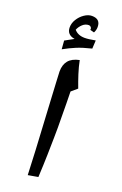

<svg xmlns="http://www.w3.org/2000/svg" viewBox="-145 -919 528 828"><g transform="rotate(20 119.0 -505.0)"><path d="M100 -135Q98 -188 95 -248Q92 -308 88.5 -366.5Q85 -425 82.5 -475.5Q80 -526 78 -559.5Q76 -593 76 -602Q76 -633 91.5 -652Q107 -671 141 -678Q147 -648 156.5 -618.5Q166 -589 177 -560L150 -537Q151 -513 151 -483.5Q151 -454 151.5 -425Q152 -396 152 -372Q152 -355 151.5 -324Q151 -293 150 -248Q149 -203 146 -143ZM52 -695 49 -734 89 -756Q52 -762 52 -796Q52 -815 63 -833Q74 -851 91.5 -863Q109 -875 126 -875Q165 -875 165 -838Q165 -824 158 -811L139 -816L140 -820Q140 -825 136 -829Q132 -833 127 -833Q111 -833 98.5 -821.5Q86 -810 80 -795Q97 -775 128 -775Q137 -775 149 -776.5Q161 -778 177 -781L175 -743Q134 -733 107.5 -722Q81 -711 52 -695Z"/></g></svg>

Font: Noto Naskh Arabic UI
Style: Regular
Weight: 400
Designer: Monotype Design Team, David Williams, Mohamad Dakak and Nizar Qandah
Foundry: Monotype Imaging Inc.
Version: Version 2.014